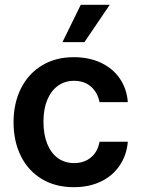

<svg xmlns="http://www.w3.org/2000/svg" viewBox="-20 -778 593 809"><path d="M37.1 -262.7Q37.1 -343.3 68.4 -405.5Q99.6 -467.8 157 -502.4Q214.4 -537.1 291 -537.1Q355 -537.1 405 -513.7Q455.1 -490.2 484.6 -447.3Q514.2 -404.3 518.6 -347.7H399.4Q391.6 -387.7 363.8 -412.6Q335.9 -437.5 292 -437.5Q253.4 -437.5 224.4 -416.7Q195.3 -396 179.2 -357.2Q163.1 -318.4 163.1 -265.6Q163.1 -211.4 179 -172.1Q194.8 -132.8 223.9 -111.8Q252.9 -90.8 292 -90.8Q334 -90.8 362.8 -114.3Q391.6 -137.7 399.4 -180.7H518.6Q513.7 -124.5 484.6 -81.1Q455.6 -37.6 405.8 -13.4Q356 10.7 291 10.7Q213.4 10.7 156 -23.9Q98.6 -58.6 67.9 -120.6Q37.1 -182.6 37.1 -262.7ZM320.3 -757.8H442.4L335.9 -600.6H243.2Z"/></svg>

Font: Pretendard Std SemiBold
Style: Regular
Weight: 600
Designer: Base glyphs from Inter by Rasmus Andersson; Hangeul glyphs from Noto Sans CJK(Source Han Sans) by Jang Soo-young and Kan
Foundry: Kil Hyung-jin
Version: Version 1.309